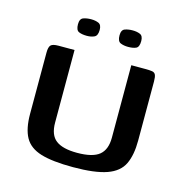

<svg xmlns="http://www.w3.org/2000/svg" viewBox="-84 -599 658 683"><g transform="rotate(15 245.0 -257.5)"><path d="M141 -399V-132Q141 -86 166 -67Q191 -48 244 -48Q301 -48 325.5 -68Q350 -88 350 -132V-399Q351 -399 358.5 -399Q366 -399 375 -399Q384 -399 392 -399Q400 -399 402 -399Q418 -399 427 -397.5Q436 -396 439.5 -388.5Q443 -381 443 -364V-146Q443 -93 427 -59.5Q411 -26 367.5 -10.5Q324 5 243 5Q167 5 124.5 -8Q82 -21 64.5 -52.5Q47 -84 47 -139V-364Q47 -385 54 -392Q61 -399 82 -399Q97 -399 111.5 -399Q126 -399 141 -399ZM322 -459Q306 -459 294 -464Q282 -469 282 -491Q282 -511 294.5 -515.5Q307 -520 323 -520Q339 -520 350.5 -515Q362 -510 362 -491Q362 -469 351 -464Q340 -459 322 -459ZM170 -459Q152 -459 140.5 -464Q129 -469 129 -491Q129 -511 141.5 -515.5Q154 -520 170 -520Q186 -520 197.5 -515Q209 -510 209 -491Q209 -470 197.5 -464.5Q186 -459 170 -459Z"/></g></svg>

Font: Genos Thin Medium
Style: Regular
Weight: 500
Version: Version 1.010